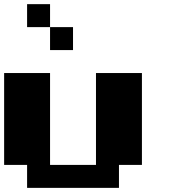

<svg xmlns="http://www.w3.org/2000/svg" viewBox="-20 -909 818 929"><path d="M222.2 -777.8H111.1V-888.9H222.2ZM111.1 -111.1H0V-555.6H222.2V-111.1H444.4V-555.6H666.7V-111.1H555.6V0H111.1ZM333.3 -666.7H222.2V-777.8H333.3Z"/></svg>

Font: Pixeloid Sans
Style: Bold
Weight: 700
Monospace: yes
Designer: GGBot
Version: 0.3